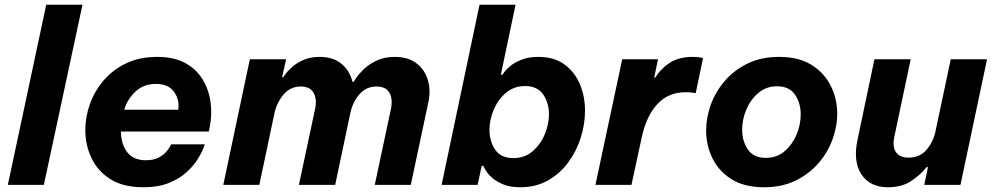

<svg xmlns="http://www.w3.org/2000/svg" viewBox="-20 -780 4186 810"><path d="M13 0 175 -760H328L165 0Z M585 10Q500 10 446 -24Q392 -58 366 -113Q340 -168 340 -231Q340 -287 359.5 -341.5Q379 -396 417.5 -441Q456 -486 512.5 -513Q569 -540 643 -540Q715 -540 762.5 -513.5Q810 -487 836 -443Q862 -399 868.5 -347Q875 -295 865 -245L861 -225H490Q491 -171 517 -137.5Q543 -104 595 -104Q626 -104 646.5 -114Q667 -124 679 -137Q691 -150 696.5 -160.5Q702 -171 702 -171H844Q844 -171 837 -152.5Q830 -134 813 -107Q796 -80 766.5 -53Q737 -26 692 -8Q647 10 585 10ZM504 -317H732Q738 -360 714 -393Q690 -426 637 -426Q587 -426 552.5 -394.5Q518 -363 504 -317Z M922 0 1034 -530H1187L1170 -454H1175Q1175 -454 1184 -467Q1193 -480 1212 -497Q1231 -514 1260 -527Q1289 -540 1329 -540Q1386 -540 1421 -510.5Q1456 -481 1467 -435H1472Q1472 -435 1482.5 -451Q1493 -467 1514 -487.5Q1535 -508 1568 -524Q1601 -540 1646 -540Q1702 -540 1737 -513Q1772 -486 1785 -442.5Q1798 -399 1787 -348L1713 0H1561L1629 -319Q1638 -362 1623 -388.5Q1608 -415 1568 -415Q1525 -415 1496.5 -382.5Q1468 -350 1458 -303L1394 0H1241L1309 -319Q1318 -360 1303.5 -387.5Q1289 -415 1249 -415Q1205 -415 1176.5 -381.5Q1148 -348 1138 -303L1074 0Z M2175 10Q2133 10 2104.5 -1.5Q2076 -13 2058 -28.5Q2040 -44 2031 -58.5Q2022 -73 2019 -80H2012L1995 0H1843L2003 -760H2155L2093 -465H2100Q2100 -465 2108 -476.5Q2116 -488 2134 -502.5Q2152 -517 2181 -528.5Q2210 -540 2251 -540Q2318 -540 2361.5 -508Q2405 -476 2426.5 -424.5Q2448 -373 2448 -313Q2448 -256 2430 -199Q2412 -142 2377 -94.5Q2342 -47 2291 -18.5Q2240 10 2175 10ZM2146 -113Q2193 -113 2226.5 -141.5Q2260 -170 2278 -213Q2296 -256 2296 -298Q2296 -346 2271.5 -381.5Q2247 -417 2195 -417Q2148 -417 2114.5 -388.5Q2081 -360 2063 -317.5Q2045 -275 2045 -232Q2045 -184 2069 -148.5Q2093 -113 2146 -113Z M2492 0 2605 -530H2756L2740 -453H2745Q2768 -491 2806.5 -515.5Q2845 -540 2901 -540Q2922 -540 2934 -537.5Q2946 -535 2946 -535L2915 -387Q2915 -387 2903 -389Q2891 -391 2873 -391Q2799 -391 2752.5 -340Q2706 -289 2687 -199L2644 0Z M3204 10Q3120 10 3066 -24Q3012 -58 2985.5 -112.5Q2959 -167 2959 -229Q2959 -284 2979 -339Q2999 -394 3038.5 -439.5Q3078 -485 3135 -512.5Q3192 -540 3267 -540Q3350 -540 3404 -506Q3458 -472 3485 -417.5Q3512 -363 3512 -301Q3512 -245 3491.5 -190Q3471 -135 3431.5 -90Q3392 -45 3335 -17.5Q3278 10 3204 10ZM3211 -114Q3257 -114 3289.5 -141.5Q3322 -169 3340 -211Q3358 -253 3358 -298Q3358 -345 3334 -380.5Q3310 -416 3258 -416Q3213 -416 3180 -388.5Q3147 -361 3129 -319Q3111 -277 3111 -232Q3111 -185 3135 -149.5Q3159 -114 3211 -114Z M3726 10Q3650 10 3614 -44.5Q3578 -99 3598 -192L3669 -530H3822L3753 -203Q3744 -161 3760 -138Q3776 -115 3813 -115Q3861 -115 3889.5 -149Q3918 -183 3927 -228L3991 -530H4144L4032 0H3879L3895 -75H3889Q3865 -44 3825 -17Q3785 10 3726 10Z"/></svg>

Font: Be Vietnam Pro
Style: Bold Italic
Weight: 700
Italic angle: -12°
Designer: Lam Bao, Tony Le, Vietanh Nguyen
Foundry: Yellow Type Foundry
Version: Version 1.002; ttfautohint (v1.8.3)